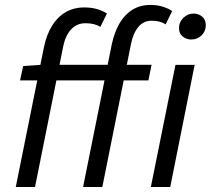

<svg xmlns="http://www.w3.org/2000/svg" viewBox="-20 -744 839 764"><path d="M42.8 0 155 -557.1Q165.3 -605.9 186.8 -641.1Q208.3 -676.2 240.8 -695.3Q273.3 -714.4 315.5 -714.4Q342.9 -714.4 365.5 -708.1Q388 -701.7 405.4 -690.2L379.5 -637.1Q368.7 -644 353.8 -647.8Q339 -651.6 320.1 -651.6Q285.3 -651.6 262.8 -626.9Q240.2 -602.2 231.5 -559.3L119.4 0ZM310.6 0 424.7 -567.1Q435.1 -615.9 455.6 -651.1Q476.1 -686.2 507.1 -705.3Q538 -724.4 578.9 -724.4Q605.1 -724.4 626.7 -717.7Q648.3 -711.1 665.1 -700.2L639.1 -647.1Q628.9 -654 615.1 -657.8Q601.2 -661.6 583.5 -661.6Q551.3 -661.6 530.6 -636.9Q509.9 -612.2 501.3 -569.3L387.2 0ZM59.7 -424 72.3 -481.4 142.5 -486.1H583.1L570.5 -424ZM580.3 0 678.2 -486H754.6L657.4 0ZM740.9 -586.8Q721.9 -586.8 707.1 -598.6Q692.3 -610.5 692.3 -631.7Q692.3 -656.3 709.8 -673.2Q727.4 -690.1 750.3 -690.1Q769.7 -690.1 784.3 -678Q798.9 -666 798.9 -643.9Q798.9 -619.4 781.9 -603.1Q764.8 -586.8 740.9 -586.8Z"/></svg>

Font: Source Sans 3
Style: Italic
Weight: 200
Italic angle: -11°
Designer: Paul D. Hunt
Foundry: Adobe
Version: Version 3.046;hotconv 1.0.118;makeotfexe 2.5.65603